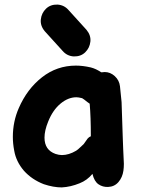

<svg xmlns="http://www.w3.org/2000/svg" viewBox="-20 -816 614 837"><path d="M249 1Q288 -1 327 -17Q360 -30 383 -58Q391 -25 409.5 -12.5Q428 0 451 -1Q479 -2 496.5 -22.5Q514 -43 518 -72Q520 -86 520 -102Q519 -117 517 -167L515 -221Q512 -327 510 -371L503 -440Q500 -466 480.5 -484Q461 -502 436 -502L426 -501H421Q399 -516 376 -522Q341 -530 311 -530Q228 -530 163 -479Q98 -428 62 -345Q36 -286 36 -219Q36 -190 42 -159Q50 -112 84 -72Q119 -33 171 -13Q213 1 249 1ZM250 -140Q237 -140 222 -145Q174 -162 174 -216Q174 -247 190 -286Q210 -336 243.5 -364Q277 -392 313 -392Q322 -392 338 -388L347 -382L361 -371L371 -364Q376 -306 376 -222Q368 -219 362 -212L345 -188L330 -174Q320 -164 312 -159Q280 -140 250 -140ZM301 -570Q332 -569 351.5 -588Q371 -607 374 -634.5Q377 -662 357 -686L279 -772Q260 -794 231 -796Q200 -797 180.5 -778Q161 -759 158 -731.5Q155 -704 175 -680L253 -594Q272 -572 301 -570Z"/></svg>

Font: Balsamiq Sans
Style: Bold
Weight: 700
Designer: Michael Angeles
Foundry: Balsamiq SRL
Version: Version 1.020; ttfautohint (v1.8.4.7-5d5b);gftools[0.9.26]